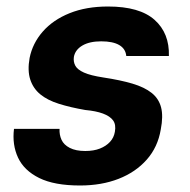

<svg xmlns="http://www.w3.org/2000/svg" viewBox="-20 -558 584 590"><path d="M226 12Q147 12 100.5 -11Q54 -34 35.5 -73.5Q17 -113 23 -162H163Q162 -144 169 -128.5Q176 -113 194.5 -103.5Q213 -94 242 -94Q268 -94 287 -101.5Q306 -109 318 -122Q330 -135 333 -153Q337 -175 327.5 -188Q318 -201 296.5 -209Q275 -217 242 -220Q196 -228 161 -239Q126 -250 104 -268Q82 -286 73 -313.5Q64 -341 71 -380Q80 -425 111.5 -461Q143 -497 194 -517.5Q245 -538 312 -538Q409 -538 455 -497Q501 -456 499 -386H368Q366 -408 346.5 -419.5Q327 -431 291 -431Q255 -431 233 -418Q211 -405 207 -383Q205 -368 211.5 -356Q218 -344 238 -335Q258 -326 297 -320Q350 -312 387 -301Q424 -290 446 -272.5Q468 -255 475 -228Q482 -201 474 -160Q465 -106 431 -67.5Q397 -29 344.5 -8.5Q292 12 226 12Z"/></svg>

Font: DM Sans 9pt ExtraBold
Style: Italic
Weight: 800
Italic angle: -10°
Version: Version 4.004;gftools[0.9.30]